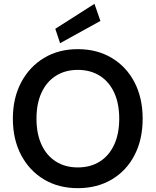

<svg xmlns="http://www.w3.org/2000/svg" viewBox="-20 -968 810 1000"><path d="M385 12Q285 12 209 -33.5Q133 -79 90 -160.5Q47 -242 47 -350Q47 -457 90 -538.5Q133 -620 209 -666Q285 -712 385 -712Q486 -712 562.5 -666Q639 -620 681 -538.5Q723 -457 723 -350Q723 -242 681 -160.5Q639 -79 562.5 -33.5Q486 12 385 12ZM385 -96Q451 -96 499.5 -126.5Q548 -157 574.5 -214Q601 -271 601 -350Q601 -429 574.5 -486Q548 -543 499.5 -573.5Q451 -604 385 -604Q320 -604 271.5 -573.5Q223 -543 196.5 -486Q170 -429 170 -350Q170 -271 196.5 -214Q223 -157 271.5 -126.5Q320 -96 385 -96ZM293 -743 268 -818 472 -948 503 -859Z"/></svg>

Font: DM Sans 12pt SemiBold
Style: Regular
Weight: 600
Version: Version 4.004;gftools[0.9.30]